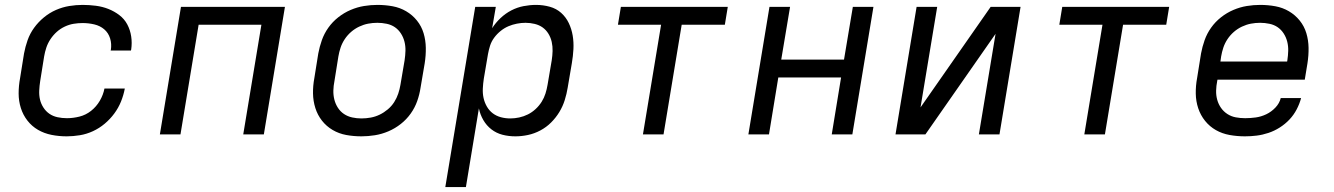

<svg xmlns="http://www.w3.org/2000/svg" viewBox="-20 -548 5440 783"><path d="M252 8Q220 8 190 2Q160 -4 135 -18.5Q110 -33 92 -56Q74 -79 65 -107.5Q56 -136 56 -167Q56 -198 62 -230L78 -330Q83 -357 92.5 -384Q102 -411 119 -434.5Q136 -458 159 -477Q182 -496 208.5 -507.5Q235 -519 262.5 -523.5Q290 -528 317 -528Q344 -528 371 -524.5Q398 -521 422 -511.5Q446 -502 466.5 -486.5Q487 -471 499 -448.5Q511 -426 515 -399.5Q519 -373 515 -346L514 -342H431L432 -344Q436 -369 429 -391.5Q422 -414 405 -428.5Q388 -443 364.5 -448.5Q341 -454 317 -454Q299 -454 280.5 -451Q262 -448 244 -439.5Q226 -431 211.5 -418Q197 -405 186 -388.5Q175 -372 169 -354Q163 -336 160 -318L144 -218Q141 -199 140 -179.5Q139 -160 143 -142.5Q147 -125 157 -109.5Q167 -94 181.5 -84Q196 -74 214.5 -70Q233 -66 253 -66Q278 -66 304 -72.5Q330 -79 351.5 -96Q373 -113 387 -137Q401 -161 406 -187H489Q484 -160 473.5 -134Q463 -108 446 -85Q429 -62 407 -43.5Q385 -25 359 -13Q333 -1 305.5 3.5Q278 8 252 8Z M632 0 718 -520H1142L1056 0H972L1046 -447H790L716 0Z M1454 8Q1422 8 1392 2.5Q1362 -3 1336.5 -18Q1311 -33 1293 -56Q1275 -79 1266 -107.5Q1257 -136 1256.5 -167Q1256 -198 1262 -230L1278 -330Q1283 -357 1292.5 -384Q1302 -411 1319 -435Q1336 -459 1359.5 -477.5Q1383 -496 1410 -507.5Q1437 -519 1464.5 -523.5Q1492 -528 1519 -528Q1551 -528 1581 -522.5Q1611 -517 1636.5 -502Q1662 -487 1680.5 -464Q1699 -441 1707.5 -412.5Q1716 -384 1716.5 -353Q1717 -322 1712 -290L1695 -190Q1691 -163 1681.5 -136Q1672 -109 1655 -85Q1638 -61 1614.5 -42.5Q1591 -24 1564 -12.5Q1537 -1 1509 3.5Q1481 8 1454 8ZM1454 -65Q1473 -65 1492 -68.5Q1511 -72 1528.5 -80.5Q1546 -89 1561.5 -102Q1577 -115 1587.5 -131.5Q1598 -148 1604 -166Q1610 -184 1613 -202L1630 -302Q1633 -322 1633.5 -341Q1634 -360 1629.5 -378Q1625 -396 1615 -411.5Q1605 -427 1590.5 -437Q1576 -447 1557 -451Q1538 -455 1519 -455Q1500 -455 1481.5 -451.5Q1463 -448 1445 -439.5Q1427 -431 1412 -418Q1397 -405 1386 -388.5Q1375 -372 1369 -354Q1363 -336 1360 -318L1344 -218Q1340 -198 1339.5 -179Q1339 -160 1343.5 -142Q1348 -124 1358 -108.5Q1368 -93 1383 -83Q1398 -73 1416.5 -69Q1435 -65 1454 -65Z M1796 215 1918 -520H2002L1987 -433Q2001 -455 2021 -474Q2041 -493 2065 -505.5Q2089 -518 2115 -523Q2141 -528 2166 -528Q2195 -528 2222 -520.5Q2249 -513 2268.5 -495.5Q2288 -478 2299.5 -454Q2311 -430 2315.5 -403Q2320 -376 2318.5 -347.5Q2317 -319 2312 -290L2295 -190Q2291 -165 2283 -139.5Q2275 -114 2261 -91Q2247 -68 2227.5 -48.5Q2208 -29 2183.5 -16Q2159 -3 2133 2.5Q2107 8 2082 8Q2054 8 2029 1.5Q2004 -5 1984 -20.5Q1964 -36 1951 -58.5Q1938 -81 1933 -106L1880 215ZM2061 -65Q2079 -65 2097.5 -69Q2116 -73 2133 -81.5Q2150 -90 2164.5 -103.5Q2179 -117 2189 -133Q2199 -149 2204.5 -166.5Q2210 -184 2213 -202L2230 -302Q2233 -321 2233.5 -340Q2234 -359 2230 -377Q2226 -395 2216.5 -410.5Q2207 -426 2193 -436Q2179 -446 2160.5 -450.5Q2142 -455 2123 -455Q2106 -455 2088 -451.5Q2070 -448 2053.5 -441Q2037 -434 2022 -422Q2007 -410 1995.5 -394.5Q1984 -379 1978.5 -361.5Q1973 -344 1970 -327L1953 -227Q1950 -207 1949 -187Q1948 -167 1952 -148.5Q1956 -130 1965.5 -113.5Q1975 -97 1989.5 -86Q2004 -75 2022.5 -70Q2041 -65 2061 -65Z M2602 0 2676 -447H2500L2512 -520H2948L2936 -447H2760L2686 0Z M3032 0 3118 -520H3202L3166 -305H3422L3458 -520H3542L3456 0H3372L3410 -232H3154L3116 0Z M3632 0 3718 -520H3802L3734 -110L4020 -520H4142L4056 0H3972L4040 -410L3754 0Z M4402 0 4476 -447H4300L4312 -520H4748L4736 -447H4560L4486 0Z M5057 8Q5025 8 4994.5 2.5Q4964 -3 4938.5 -17.5Q4913 -32 4894.5 -55Q4876 -78 4866.5 -106.5Q4857 -135 4856.5 -166.5Q4856 -198 4862 -230L4878 -330Q4883 -357 4892.5 -384Q4902 -411 4919 -435Q4936 -459 4959.5 -477.5Q4983 -496 5010 -507.5Q5037 -519 5064.5 -523.5Q5092 -528 5119 -528Q5151 -528 5181 -522.5Q5211 -517 5236.5 -502Q5262 -487 5280.5 -464Q5299 -441 5307.5 -412.5Q5316 -384 5316.5 -353Q5317 -322 5312 -290L5301 -223H4945L4944 -218Q4940 -198 4939.5 -178.5Q4939 -159 4944 -141Q4949 -123 4959.5 -108Q4970 -93 4985.5 -83Q5001 -73 5019.5 -69.5Q5038 -66 5058 -66Q5079 -66 5101 -69Q5123 -72 5144 -82Q5165 -92 5181.5 -109.5Q5198 -127 5203 -148H5286Q5280 -125 5268 -102Q5256 -79 5238.5 -60.5Q5221 -42 5199 -28Q5177 -14 5153 -6Q5129 2 5105 5Q5081 8 5057 8ZM4957 -297H5229L5230 -302Q5233 -322 5233.5 -341Q5234 -360 5229.5 -378Q5225 -396 5215 -411.5Q5205 -427 5190.5 -437Q5176 -447 5157 -451Q5138 -455 5119 -455Q5100 -455 5081.5 -451.5Q5063 -448 5045 -439.5Q5027 -431 5012 -418Q4997 -405 4986 -388.5Q4975 -372 4969 -354Q4963 -336 4960 -318Z"/></svg>

Font: Iosevka Custom Oblique
Style: Regular
Weight: 400
Italic angle: -9°
Designer: Belleve Invis
Foundry: Belleve Invis
Version: Version 27.0.1